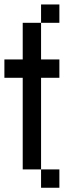

<svg xmlns="http://www.w3.org/2000/svg" viewBox="-20 -937 373 873"><path d="M0 -583.3V-666.7H83.3V-833.3H166.7V-666.7H250V-583.3H166.7V-166.7H83.3V-583.3ZM166.7 -166.7H250V-83.3H166.7ZM250 -916.7V-833.3H166.7V-916.7Z"/></svg>

Font: Galmuri11 Condensed
Style: Regular
Weight: 400
Width: 3
Designer: Lee Minseo (quiple)
Version: Version 2.399;hotconv 1.1.1;makeotfexe 2.6.0 DEVELOPMENT